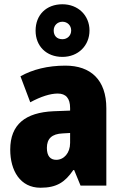

<svg xmlns="http://www.w3.org/2000/svg" viewBox="-20 -871 573 901"><path d="M273 -604C347 -604 400 -657 400 -728C400 -799 346 -851 273 -851C197 -851 147 -801 147 -727C147 -655 197 -604 273 -604ZM273 -687C246 -687 232 -704 232 -728C232 -752 250 -769 273 -769C296 -769 314 -752 314 -728C314 -704 296 -687 273 -687ZM287 -563C204 -563 133 -545 76 -513L122 -391C172 -418 216 -432 251 -432C289 -432 309 -410 309 -364V-352L231 -349C99 -343 28 -287 28 -169C28 -70 75 10 170 10C246 10 285 -16 324 -73H328L358 0H479V-363C479 -496 406 -563 287 -563ZM275 -245 309 -247V-200C309 -153 280 -121 244 -121C216 -121 200 -139 200 -177C200 -220 223 -243 275 -245Z"/></svg>

Font: Noto Sans Hebrew Condensed Black
Style: Regular
Weight: 900
Width: 3
Designer: Monotype Design Team
Foundry: Monotype Imaging Inc.
Version: Version 2.004